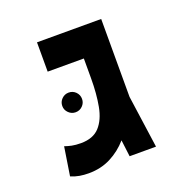

<svg xmlns="http://www.w3.org/2000/svg" viewBox="-110 -694 805 811"><g transform="rotate(-20 293.0 -288.5)"><path d="M155.8 8.8Q134.3 8.8 115.2 5.6Q96.2 2.4 76.2 -5.9L96.2 -134.3Q109.9 -129.4 127 -125.7Q144 -122.1 168 -122.1Q223.1 -122.1 252 -153.8Q280.8 -185.5 291 -240.5Q301.3 -295.4 301.3 -365.2V-454.1H138.7V-585.9H427.2V-235.8L460.4 0H341.8L332.5 -74.7Q299.3 -36.6 254.9 -13.9Q210.4 8.8 155.8 8.8ZM191.4 -252.4Q173.3 -252.4 160.2 -265.4Q147 -278.3 147 -296.4Q147 -314.9 160.2 -327.9Q173.3 -340.8 191.4 -340.8Q210 -340.8 222.9 -327.9Q235.8 -314.9 235.8 -296.4Q235.8 -278.3 222.9 -265.4Q210 -252.4 191.4 -252.4Z"/></g></svg>

Font: Cascadia Code NF
Style: Bold
Weight: 700
Monospace: yes
Designer: Aaron Bell
Foundry: Saja Typeworks
Version: Version 2404.023; ttfautohint (v1.8.4)